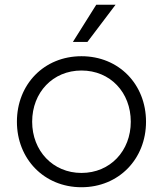

<svg xmlns="http://www.w3.org/2000/svg" viewBox="-20 -776 684 806"><path d="M465 -756H384L286 -600H347ZM322 10C479 10 593 -109 593 -265C593 -422 479 -540 322 -540C165 -540 51 -422 51 -265C51 -109 165 10 322 10ZM322 -50C202 -50 115 -143 115 -265C115 -388 202 -480 322 -480C443 -480 529 -388 529 -265C529 -143 443 -50 322 -50Z"/></svg>

Font: Roundo
Style: Regular
Weight: 400
Designer: Shiva Nallaperumal
Foundry: Indian Type Foundry
Version: Version 2.000